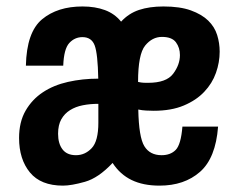

<svg xmlns="http://www.w3.org/2000/svg" viewBox="-20 -573 753 603"><path d="M61.3 -366.7H178.6Q180.6 -419.4 197.6 -437.9Q214.7 -456.4 239 -456.4Q267.7 -456.4 277.4 -430.2Q287.1 -404 288.6 -326Q239 -326 193.6 -315.8Q148.3 -305.6 114.5 -283.1Q80.7 -260.7 60.3 -225.3Q39.9 -189.9 39.9 -139.7Q39.9 -72.9 74 -31.4Q108.1 10 177.7 10Q204 10 246.6 -2Q289.3 -14 333.6 -61.3Q357.1 -25.1 393.4 -7.6Q429.6 10 481 10Q558.9 10 608.1 -33.2Q657.4 -76.4 664.9 -175.3H552.9Q548.3 -119 531.9 -102.3Q515.6 -85.6 487.6 -85.6Q450.7 -85.6 433.4 -113.8Q416 -142 414.3 -229Q426.7 -226.4 439.2 -225.8Q451.7 -225.1 462.7 -225.1Q518 -225.1 557.1 -241.6Q596.3 -258 621.4 -284.6Q646.6 -311.1 658.2 -344.1Q669.9 -377 669.9 -410.7Q669.9 -437.7 662 -463.1Q654.1 -488.6 633.8 -508.4Q613.4 -528.1 579.3 -540.4Q545.1 -552.7 493.3 -552.7Q449.3 -552.7 416.6 -541.8Q384 -530.9 360.3 -505Q340.3 -529.9 309.6 -541.3Q278.9 -552.7 239.1 -552.7Q160.6 -552.7 112.1 -512.4Q63.6 -472 61.3 -366.7ZM413.6 -315.7Q413.6 -402.7 435.9 -429.9Q458.1 -457.1 488.6 -457.1Q520 -457.1 532.6 -440.1Q545.1 -423.1 545.1 -400Q545.1 -369.6 523.7 -341.2Q502.3 -312.9 445.3 -312.9Q438.6 -312.9 431.2 -313.1Q423.9 -313.4 413.6 -315.7ZM288.9 -246.9V-187.6Q288.9 -129.7 267.9 -107.6Q247 -85.6 218.7 -85.6Q190.3 -85.6 176.4 -103.8Q162.4 -122 162.4 -152.9Q162.4 -180.3 172.5 -198.3Q182.6 -216.3 200 -227.1Q217.4 -238 240.1 -242.4Q262.9 -246.9 288.9 -246.9Z"/></svg>

Font: Secuela Black
Style: Regular
Weight: 900
Designer: Fernando Haro
Foundry: deFharo
Version: Version 1.704